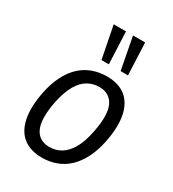

<svg xmlns="http://www.w3.org/2000/svg" viewBox="-181 -838 853 947"><g transform="rotate(30 245.5 -364.5)"><path d="M207 9Q141 9 100 -23Q59 -55 46 -117.5Q33 -180 51 -271Q63 -330 85.5 -373.5Q108 -417 138 -444.5Q168 -472 205.5 -485.5Q243 -499 286 -499Q352 -499 392.5 -467Q433 -435 446 -372.5Q459 -310 441 -220Q429 -161 406.5 -117.5Q384 -74 354.5 -46.5Q325 -19 287.5 -5Q250 9 207 9ZM212 -55Q247 -55 276.5 -72Q306 -89 329 -127.5Q352 -166 365 -232Q386 -337 362 -386Q338 -435 279 -435Q245 -435 215 -418.5Q185 -402 162.5 -363.5Q140 -325 126 -259Q106 -153 129.5 -104Q153 -55 212 -55ZM330 -555 295 -738H364L372 -555ZM221 -555 185 -738H255L263 -555Z"/></g></svg>

Font: Nunito Sans 10pt Condensed
Style: Italic
Weight: 400
Width: 3
Italic angle: -9°
Designer: Vernon Adams
Foundry: Vernon Adams
Version: Version 3.101;gftools[0.9.27]